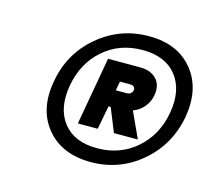

<svg xmlns="http://www.w3.org/2000/svg" viewBox="-70 -789 657 587"><g transform="rotate(15 258.5 -496.0)"><path d="M327.1 -659.2Q253.9 -659.2 202.9 -614.3Q151.9 -569.3 139.2 -496.1Q126.5 -422.4 161.4 -377.7Q196.3 -333 269 -333Q341.3 -333 392.8 -377.9Q444.3 -422.9 457 -496.1Q469.7 -569.3 434.6 -614.3Q399.4 -659.2 327.1 -659.2ZM261.2 -287.1Q169.4 -287.1 120.8 -345.9Q72.3 -404.8 88.9 -496.1Q104.5 -587.4 173.8 -646.2Q243.2 -705.1 335 -705.1Q425.8 -705.1 473.6 -646.5Q521.5 -587.9 505.9 -496.1Q489.3 -404.3 420.7 -345.7Q352.1 -287.1 261.2 -287.1ZM397 -536.1Q393.6 -514.2 379.6 -497.3Q365.7 -480.5 345.2 -473.1L382.8 -391.1H307.1L276.9 -465.8H270L255.9 -391.1H192.9L231 -606H332Q366.2 -606 384.3 -586.9Q402.3 -567.9 397 -536.1ZM316.9 -547.9H284.2L278.8 -519H312Q329.1 -519 332 -534.2Q332.5 -540.5 328.4 -544.2Q324.2 -547.9 316.9 -547.9Z"/></g></svg>

Font: Poppins Medium
Style: Italic
Weight: 500
Italic angle: -10°
Designer: Ninad Kale (Devanagari), Jonny Pinhorn (Latin)
Foundry: Indian Type Foundry
Version: Version 3.200;PS 1.000;hotconv 16.6.54;makeotf.lib2.5.65590